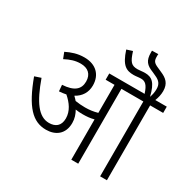

<svg xmlns="http://www.w3.org/2000/svg" viewBox="-192 -1085 1272 1275"><g transform="rotate(30 444.0 -448.0)"><path d="M399 -214C399 -248 389 -277 374 -303C391 -300 411 -299 428 -299C458 -299 486 -301 515 -309V0H568V-574H736V0H788V-574H888V-622H800C810 -647 816 -673 816 -699C816 -758 786 -783 739 -803L710 -816C669 -833 664 -846 664 -880C664 -886 664 -891 665 -896L617 -895C617 -891 617 -886 617 -881C617 -818 639 -795 693 -774L719 -762C756 -746 771 -725 771 -689C771 -665 767 -646 759 -623C736 -720 704 -744 651 -744C632 -744 612 -740 596 -740C548 -740 532 -757 509 -830L465 -816C499 -711 536 -694 592 -694C611 -694 629 -698 647 -698C679 -698 699 -682 718 -622H447V-574H515V-359C483 -350 454 -346 420 -346C396 -346 370 -348 345 -352C337 -361 329 -370 320 -378C367 -403 393 -445 393 -498C393 -579 341 -632 252 -632C198 -632 157 -617 116 -597L134 -551C174 -572 209 -584 251 -584C306 -584 341 -555 341 -498C341 -439 303 -405 213 -400L217 -352C236 -353 254 -356 270 -359C314 -321 347 -275 347 -219C347 -161 312 -137 264 -137C183 -137 127 -218 72 -372L24 -356C96 -161 166 -88 269 -88C340 -88 399 -127 399 -214Z"/></g></svg>

Font: Noto Sans Devanagari UI SemiCondensed Light
Style: Regular
Weight: 300
Width: 4
Designer: Jelle Bosma - Monotype Design Team
Foundry: Monotype Imaging Inc.
Version: Version 2.004